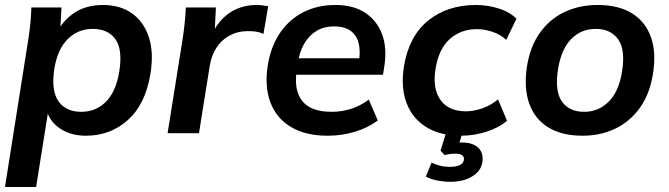

<svg xmlns="http://www.w3.org/2000/svg" viewBox="-26 -535 2685 771"><path d="M-6 216 88 -379Q93 -410 96 -442Q99 -474 100 -505H221L215 -399H200Q225 -452 272.5 -483.5Q320 -515 387 -515Q457 -515 504.5 -481Q552 -447 572 -385Q592 -323 578 -238Q558 -116 487.5 -53Q417 10 319 10Q256 10 212 -21Q168 -52 159 -104H170L119 216ZM300 -86Q359 -86 399.5 -126.5Q440 -167 453 -248Q467 -336 437.5 -377.5Q408 -419 346 -419Q288 -419 246.5 -378.5Q205 -338 192 -258Q179 -170 209 -128Q239 -86 300 -86Z M647 0 707 -376Q712 -408 715.5 -441Q719 -474 720 -505H841L834 -367H812Q830 -417 858.5 -450Q887 -483 924 -499Q961 -515 1002 -515Q1016 -515 1028 -513.5Q1040 -512 1051 -510L1032 -399Q1016 -406 1002.5 -408Q989 -410 969 -410Q929 -410 897 -393Q865 -376 844 -344.5Q823 -313 816 -269L773 0Z M1290 10Q1201 10 1142.5 -25Q1084 -60 1060 -123.5Q1036 -187 1049 -271Q1061 -347 1097.5 -401.5Q1134 -456 1191 -485.5Q1248 -515 1321 -515Q1394 -515 1441.5 -483Q1489 -451 1509 -395.5Q1529 -340 1517 -267L1512 -235H1145L1155 -301H1434L1415 -285Q1426 -356 1400.5 -392.5Q1375 -429 1316 -429Q1274 -429 1243.5 -410Q1213 -391 1194.5 -357.5Q1176 -324 1170 -282L1165 -249Q1154 -171 1188.5 -128.5Q1223 -86 1306 -86Q1345 -86 1382.5 -97.5Q1420 -109 1455 -135L1491 -51Q1450 -21 1398 -5.5Q1346 10 1290 10Z M1825 10Q1742 10 1686 -24.5Q1630 -59 1606.5 -121.5Q1583 -184 1596 -268Q1616 -390 1693.5 -452.5Q1771 -515 1885 -515Q1932 -515 1976.5 -501Q2021 -487 2048 -460L2007 -375Q1983 -397 1951 -407.5Q1919 -418 1889 -418Q1825 -418 1780.5 -378.5Q1736 -339 1723 -259Q1710 -180 1742.5 -134Q1775 -88 1845 -88Q1875 -88 1909.5 -99.5Q1944 -111 1974 -136L2010 -50Q1979 -23 1928.5 -6.5Q1878 10 1825 10ZM1784 195Q1755 195 1728.5 189.5Q1702 184 1684 174L1707 118Q1724 126 1741.5 130.5Q1759 135 1780 135Q1807 135 1822 127Q1837 119 1837 103Q1837 93 1828.5 87.5Q1820 82 1802 82Q1793 82 1783.5 83Q1774 84 1760 88L1743 70L1771 -20H1837L1813 56L1782 45Q1794 41 1806 39Q1818 37 1828 37Q1867 37 1889.5 54Q1912 71 1912 103Q1912 145 1875.5 170Q1839 195 1784 195Z M2313 10Q2231 10 2176.5 -23Q2122 -56 2099.5 -118.5Q2077 -181 2090 -268Q2103 -349 2142.5 -404Q2182 -459 2241.5 -487Q2301 -515 2374 -515Q2457 -515 2511 -482Q2565 -449 2587.5 -387Q2610 -325 2596 -238Q2583 -157 2543.5 -102Q2504 -47 2445 -18.5Q2386 10 2313 10ZM2320 -86Q2377 -86 2418 -126.5Q2459 -167 2472 -248Q2486 -336 2456 -377.5Q2426 -419 2366 -419Q2308 -419 2268 -378.5Q2228 -338 2215 -258Q2201 -170 2230 -128Q2259 -86 2320 -86Z"/></svg>

Font: Mulish ExtraLight
Style: Italic
Weight: 200
Italic angle: -9°
Designer: Vernon Adams
Foundry: Vernon Adams
Version: Version 3.603